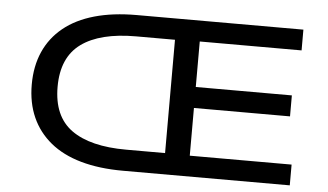

<svg xmlns="http://www.w3.org/2000/svg" viewBox="-50 -785 1479 866"><g transform="rotate(5 689.5 -352.5)"><path d="M535 0Q427 0 344 -23.5Q261 -47 205 -93Q149 -139 120 -204Q91 -269 91 -352Q91 -435 120 -500.5Q149 -566 205.5 -612Q262 -658 345 -681.5Q428 -705 535 -705H1290V-611H829V-405H1264V-310H829V-94H1290V0ZM541 -96H717V-609H541Q378 -609 293 -547Q208 -485 208 -352Q208 -218 293 -157Q378 -96 541 -96Z"/></g></svg>

Font: Nunito Sans 7pt Expanded Medium
Style: Regular
Weight: 500
Width: 7
Designer: Vernon Adams
Foundry: Vernon Adams
Version: Version 3.101;gftools[0.9.27]